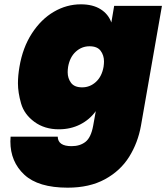

<svg xmlns="http://www.w3.org/2000/svg" viewBox="-20 -591 769 888"><path d="M354 -571Q409 -571 445 -548.5Q481 -526 495 -487L508 -564H729L632 -10Q618 69 577.5 134Q537 199 465.5 238Q394 277 293 277Q157 277 92.5 217Q28 157 28 63Q28 52 29 41H247Q248 85 311 85Q350 85 375.5 65Q401 45 411 -10L423 -77Q395 -38 351 -15.5Q307 7 252 7Q186 7 139 -27.5Q92 -62 77.5 -112.5Q63 -163 63 -206Q63 -241 70 -282Q85 -371 127.5 -436.5Q170 -502 229 -536.5Q288 -571 354 -571ZM459 -282Q461 -296 461 -307Q461 -335 445.5 -356Q430 -377 394 -377Q358 -377 330.5 -352Q303 -327 295 -282Q293 -268 293 -257Q293 -229 308.5 -208Q324 -187 360 -187Q396 -187 423.5 -212Q451 -237 459 -282Z"/></svg>

Font: Fz Poppins Black
Style: Italic
Weight: 900
Italic angle: -10°
Designer: Ninad Kale (Devanagari), Jonny Pinhorn (Latin)
Foundry: Indian Type Foundry
Version: Vit hóa bi Vntype.Com & FontZin.Com